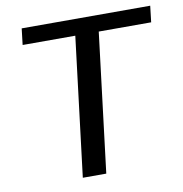

<svg xmlns="http://www.w3.org/2000/svg" viewBox="-75 -720 754 790"><g transform="rotate(-10 302.0 -324.5)"><path d="M596 -581 604 -649H67L59 -581H279L208 0H306L377 -581Z"/></g></svg>

Font: Gamestation Display
Style: Italic
Weight: 400
Designer: Jonas Hecksher
Foundry: Jonas Hecksher, Playtypeª, e-types AS
Version: Version 1.003